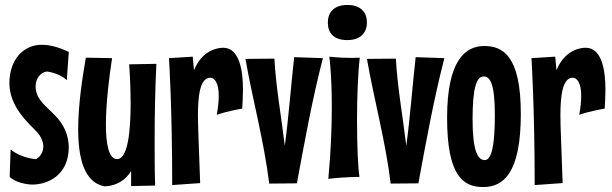

<svg xmlns="http://www.w3.org/2000/svg" viewBox="-20 -740 2473 776"><path d="M258 -146C253 -288 124 -298 124 -391C124 -424 144 -447 169 -451C169 -451 216 -447 250 -416L258 -530C217 -550 180 -559 149 -559C72 -559 18 -496 18 -404C18 -310 92 -245 128 -208C146 -189 155 -167 155 -148C155 -126 144 -107 126 -97C126 -97 70 -98 23 -136L19 -25C53 6 111 6 111 6C172 6 258 -31 258 -146Z M502 -480C502 -480 508 -406 508 -324C508 -215 498 -97 453 -97C420 -97 408 -157 408 -236C408 -321 421 -428 433 -505L327 -507C313 -427 296 -317 296 -218C296 -103 319 -4 401 13C406 13 471 15 510 -49V12L607 10C605 -51 605 -111 605 -172C605 -275 607 -378 612 -482Z M959 -301C960 -322 962 -349 962 -378C962 -452 949 -547 882 -547C863 -547 798 -540 764 -456L759 -511L663 -505C663 -505 676 -305 676 8L789 0L782 -192C781 -219 780 -247 780 -274C780 -351 788 -426 830 -426C835 -426 864 -423 864 -352C864 -332 862 -308 856 -276C906 -293 959 -301 959 -301Z M1169 -509C1156 -395 1147 -268 1131 -151C1117 -268 1095 -390 1089 -503L972 -502C1002 -332 1047 -170 1068 2L1180 1C1212 -172 1241 -334 1285 -505Z M1463 -649C1463 -688 1440 -720 1384 -720C1328 -720 1305 -688 1305 -649C1305 -609 1326 -578 1384 -578C1438 -578 1463 -609 1463 -649ZM1434 -507C1434 -507 1421 -506 1400 -506C1378 -506 1347 -507 1311 -511C1311 -511 1321 -441 1321 -309C1321 -232 1318 -134 1307 -17C1367 -25 1433 -25 1433 -25C1427 -59 1423 -151 1423 -252C1423 -340 1426 -435 1434 -507Z M1660 -509C1647 -395 1638 -268 1622 -151C1608 -268 1586 -390 1580 -503L1463 -502C1493 -332 1538 -170 1559 2L1671 1C1703 -172 1732 -334 1776 -505Z M2085 -280C2085 -518 2010 -554 1937 -554C1862 -554 1787 -498 1787 -264C1787 -30 1851 16 1933 16C2016 16 2085 -42 2085 -280ZM1980 -276C1980 -151 1967 -93 1939 -93C1911 -93 1890 -130 1890 -257C1890 -383 1905 -431 1935 -431C1961 -431 1980 -401 1980 -276Z M2424 -301C2425 -322 2427 -349 2427 -378C2427 -452 2414 -547 2347 -547C2328 -547 2263 -540 2229 -456L2224 -511L2128 -505C2128 -505 2141 -305 2141 8L2254 0L2247 -192C2246 -219 2245 -247 2245 -274C2245 -351 2253 -426 2295 -426C2300 -426 2329 -423 2329 -352C2329 -332 2327 -308 2321 -276C2371 -293 2424 -301 2424 -301Z"/></svg>

Font: Mouse Memoirs
Style: Regular
Weight: 400
Designer: Astigmatic (AOETI)
Foundry: Astigmatic (AOETI)
Version: Version 1.000